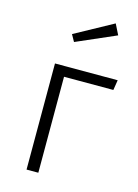

<svg xmlns="http://www.w3.org/2000/svg" viewBox="-119 -848 659 914"><g transform="rotate(15 211.0 -391.0)"><path d="M163 0H105V-523H414L406 -473H163ZM166 -645 147 -679 335 -782 361 -730Z"/></g></svg>

Font: Trujillo Light
Style: Regular
Weight: 300
Designer: Fira Sans original fonts by bBox Type GmbH, Carrois Corporate GbR, & Edenspiekermann AG / Changes by Cristiano Sobral
Foundry: Fira Sans original fonts by bBox Type GmbH, Carrois Corporate GbR, & Edenspiekermann AG / Changes by Cristiano Sobral
Version: Version 4.301;July 28, 2020;FontCreator 13.0.0.2655 64-bit